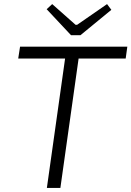

<svg xmlns="http://www.w3.org/2000/svg" viewBox="-20 -918 642 938"><path d="M327 -746 208 -873 235 -898 349 -797H357L503 -898L524 -870L373 -746ZM594 -632H364L275 0H209L298 -632H69L78 -690H602Z"/></svg>

Font: Exo 2.0 Light
Style: Italic
Weight: 300
Italic angle: -8°
Designer: Natanael Gama
Version: Version 1.001;PS 001.001;hotconv 1.0.70;makeotf.lib2.5.58329